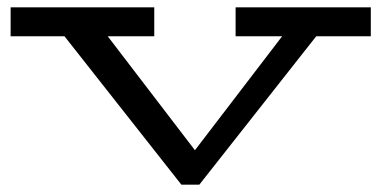

<svg xmlns="http://www.w3.org/2000/svg" viewBox="-20 -491 1041 524"><path d="M992 -392H843L524 13H475L156 -392H9V-471H401V-392H274L512 -81L750 -392H623V-471H992Z"/></svg>

Font: BioRhyme Expanded
Style: Regular
Weight: 400
Width: 7
Designer: Aoife Mooney
Foundry: Aoife Mooney Type
Version: Version 1.001